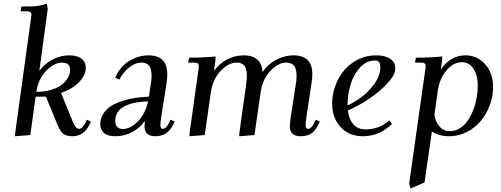

<svg xmlns="http://www.w3.org/2000/svg" viewBox="-20 -766 2844 1089"><path d="M64.9 6.8 66.9 -17.1 155.8 -662.1Q158.2 -681.6 158.2 -683.1Q158.2 -693.4 151.4 -697.8Q144.5 -702.1 127 -702.1H97.2L101.1 -729Q141.1 -729 159.9 -729.5Q178.7 -730 202.6 -733.9Q226.6 -737.8 245.1 -746.1L251 -717.8L203.1 -363.8Q233.9 -405.8 278.8 -429Q323.7 -452.1 373 -452.1Q418.5 -452.1 442.6 -433.1Q466.8 -414.1 466.8 -380.9Q466.8 -341.8 429.9 -301.8Q393.1 -261.7 326.2 -238.8L391.1 -80.1Q401.4 -55.7 409.7 -45.4Q418 -35.2 428.2 -35.2Q446.8 -35.2 461.9 -64.9L473.1 -86.9L496.1 -76.2L484.9 -54.2Q453.6 6.8 389.2 6.8Q359.4 6.8 341.3 -5.4Q323.2 -17.6 310.1 -48.8L240.2 -217.8H182.1L151.9 0ZM186 -245.1Q232.9 -245.1 271 -256.6Q309.1 -268.1 331.5 -286.4Q354 -304.7 366 -325.7Q377.9 -346.7 377.9 -367.2Q377.9 -411.1 332 -411.1Q287.6 -411.1 242.2 -364.7Q196.8 -318.4 186 -245.1Z M548.8 -62Q548.8 -95.2 566.7 -122.3Q584.5 -149.4 612.3 -166.3Q640.1 -183.1 677.7 -194.6Q715.3 -206.1 751.2 -211.2Q787.1 -216.3 824.7 -217.8L835.4 -290Q839.8 -315.4 839.8 -334Q839.8 -358.9 834.7 -375.2Q829.6 -391.6 820.1 -398.9Q810.5 -406.2 801.8 -408.7Q793 -411.1 780.8 -411.1Q749.5 -411.1 714.8 -385Q680.2 -358.9 656.7 -314L633.8 -325.2Q659.7 -388.7 713.1 -420.4Q766.6 -452.1 821.8 -452.1Q928.7 -452.1 928.7 -345.2Q928.7 -320.3 924.8 -294.9L894.5 -104Q889.6 -68.8 889.6 -58.1Q889.6 -35.2 902.8 -35.2Q921.4 -35.2 936.5 -64.9L947.8 -86.9L970.7 -76.2L959.5 -54.2Q928.2 6.8 859.9 6.8Q831.1 6.8 815.4 -7.1Q799.8 -21 799.8 -47.9Q799.8 -60.5 801.8 -80.1Q772.5 -39.1 728.3 -16.1Q684.1 6.8 634.8 6.8Q590.3 6.8 569.6 -12Q548.8 -30.8 548.8 -62ZM633.8 -80.1Q633.8 -57.1 645.5 -45.7Q657.2 -34.2 675.8 -34.2Q719.2 -34.2 762 -77.4Q804.7 -120.6 819.8 -190.9Q633.8 -184.6 633.8 -80.1Z M1047.4 -411.1 1052.2 -439Q1139.6 -439 1203.1 -445.8L1201.2 -418L1193.4 -363.8Q1224.1 -405.8 1268.8 -429Q1313.5 -452.1 1362.3 -452.1Q1462.4 -452.1 1469.2 -357.9Q1502 -404.3 1549.1 -428.2Q1596.2 -452.1 1644 -452.1Q1751.5 -452.1 1751.5 -345.2Q1751.5 -323.2 1747.1 -294.9L1718.3 -104Q1713.4 -68.8 1713.4 -58.1Q1713.4 -35.2 1726.1 -35.2Q1745.1 -35.2 1760.3 -64.9L1771.5 -86.9L1794.4 -76.2L1783.2 -54.2Q1773.9 -35.6 1762.2 -23.2Q1750.5 -10.7 1737.3 -4.4Q1724.1 2 1711.4 4.4Q1698.7 6.8 1684.1 6.8Q1655.3 6.8 1639.6 -7.1Q1624 -21 1624 -47.9Q1624 -68.4 1629.4 -105L1658.2 -290Q1662.1 -313 1662.1 -334Q1662.1 -358.9 1657 -375.2Q1651.9 -391.6 1642.3 -398.9Q1632.8 -406.2 1624 -408.7Q1615.2 -411.1 1603 -411.1Q1558.6 -411.1 1513.9 -364.3Q1469.2 -317.4 1458.5 -244.1L1423.3 0L1336.4 6.8L1338.4 -17.1L1376.5 -290Q1380.4 -324.2 1380.4 -334Q1380.4 -358.9 1375.2 -375.2Q1370.1 -391.6 1360.6 -398.9Q1351.1 -406.2 1342.3 -408.7Q1333.5 -411.1 1321.3 -411.1Q1276.9 -411.1 1231.9 -364.3Q1187 -317.4 1176.3 -244.1L1141.1 0L1054.2 6.8L1056.2 -17.1L1104.5 -363.8Q1107.4 -380.9 1107.4 -391.1Q1107.4 -402.8 1101.1 -407Q1094.7 -411.1 1077.1 -411.1Z M1863.8 -178.2Q1863.8 -231 1882.3 -280.8Q1900.9 -330.6 1933.1 -368.4Q1965.3 -406.2 2012.2 -429.2Q2059.1 -452.1 2111.8 -452.1Q2164.6 -452.1 2193.4 -432.4Q2222.2 -412.6 2222.2 -377Q2222.2 -342.3 2179.2 -295.2Q2136.2 -248 2075.2 -206.8Q2014.2 -165.5 1953.1 -139.2Q1958.5 -91.3 1983.6 -61.8Q2008.8 -32.2 2053.2 -32.2Q2130.9 -32.2 2189 -83L2203.1 -63Q2131.8 6.8 2039.1 6.8Q1959 6.8 1911.4 -45.7Q1863.8 -98.1 1863.8 -178.2ZM1951.2 -168Q2032.2 -205.1 2084.7 -266.4Q2137.2 -327.6 2137.2 -382.8Q2137.2 -402.3 2130.9 -412.6Q2124.5 -422.9 2106.9 -422.9Q2058.6 -422.9 2022 -383.1Q1985.4 -343.3 1968.3 -286.6Q1951.2 -230 1951.2 -169.9Z M2300.8 274.9 2391.1 -363.8Q2394 -380.9 2394 -391.1Q2394 -402.8 2387.7 -407Q2381.3 -411.1 2363.8 -411.1H2334L2338.9 -439Q2425.3 -439 2488.8 -445.8L2486.8 -418L2480 -371.1Q2534.7 -452.1 2620.1 -452.1Q2686.5 -452.1 2731.7 -401.6Q2776.9 -351.1 2776.9 -272Q2776.9 -219.2 2757.8 -168.7Q2738.8 -118.2 2706.3 -79.3Q2673.8 -40.5 2626.7 -16.8Q2579.6 6.8 2526.9 6.8Q2471.7 6.8 2429.7 -20L2387.7 269L2308.1 303.2ZM2443.8 -113.8Q2451.7 -71.8 2474.1 -46.9Q2496.6 -22 2531.7 -22Q2561.5 -22 2587.9 -38.3Q2614.3 -54.7 2632.6 -81.3Q2650.9 -107.9 2664.1 -141.8Q2677.2 -175.8 2683.6 -211.2Q2689.9 -246.6 2689.9 -279.8Q2689.9 -338.4 2665.8 -375.7Q2641.6 -413.1 2600.1 -413.1Q2551.8 -413.1 2512 -366.5Q2472.2 -319.8 2461.9 -244.1Z"/></svg>

Font: Dihjauti
Style: Bold Italic
Weight: 700
Italic angle: -9°
Designer: T. Christopher White
Version: Version 3.0.0